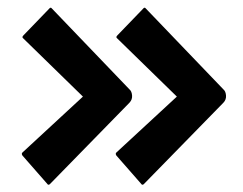

<svg xmlns="http://www.w3.org/2000/svg" viewBox="-20 -594 647 511"><path d="M324.7 -320.8 112.8 -104Q108.4 -100.1 105.5 -105L39.6 -180.2Q36.6 -185.1 39.6 -188L200.7 -336.9L41.5 -492.2Q37.6 -495.1 42.5 -500L110.8 -570.8Q114.7 -575.7 117.7 -571.8L324.7 -356Q330.6 -351.1 331.5 -340.1Q332.5 -329.1 324.7 -320.8ZM574.7 -320.8 362.8 -104Q358.4 -100.1 355.5 -105L289.6 -180.2Q286.6 -185.1 289.6 -188L450.7 -336.9L291.5 -492.2Q287.6 -495.1 292.5 -500L360.8 -570.8Q364.7 -575.7 367.7 -571.8L574.7 -356Q580.6 -351.1 581.5 -340.1Q582.5 -329.1 574.7 -320.8Z"/></svg>

Font: Koulen
Style: Regular
Weight: 400
Designer: Danh Hong
Version: Version 8.00;December 21, 2023;FontCreator 13.0.0.2620 64-bi